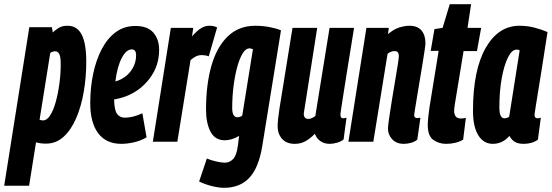

<svg xmlns="http://www.w3.org/2000/svg" viewBox="-69 -677 2635 917"><path d="M-49 210 71 -547H179L183 -522Q193 -532 210 -543Q227 -554 254 -554Q299 -554 321 -512Q343 -470 343 -382Q343 -308 331 -238.5Q319 -169 295 -113Q271 -57 235 -24Q199 9 151 9Q134 9 122.5 7Q111 5 103 3L70 210ZM137 -102Q155 -102 170.5 -126Q186 -150 197 -189.5Q208 -229 214.5 -276.5Q221 -324 221 -371Q221 -406 214 -419Q207 -432 195 -432Q182 -432 171 -424L120 -105Q127 -102 137 -102Z M631 -21Q604 -5 571.5 2.5Q539 10 511 10Q438 10 400 -40.5Q362 -91 362 -184Q362 -258 376 -324.5Q390 -391 417 -442.5Q444 -494 484 -523.5Q524 -553 578 -553Q636 -553 663.5 -521Q691 -489 691 -439Q691 -363 647 -304Q603 -245 535 -218Q506 -207 476 -202Q477 -150 490.5 -132.5Q504 -115 527 -115Q546 -115 566.5 -120Q587 -125 611 -136ZM561 -441Q535 -442 513 -401Q491 -360 482 -288Q500 -293 512 -300Q544 -317 562.5 -347.5Q581 -378 581 -412Q581 -428 575.5 -434.5Q570 -441 561 -441Z M854 -544 848 -503Q870 -529 890 -541.5Q910 -554 929 -554Q939 -554 948.5 -552.5Q958 -551 968 -546L928 -408Q920 -411 910.5 -412.5Q901 -414 895 -414Q881 -414 868.5 -408.5Q856 -403 841 -390L778 0H661L747 -544Z M882 190 919 80Q937 88 963 94Q989 100 1005 100Q1027 100 1044 83Q1061 66 1067 19L1073 -28Q1055 -17 1037 -12Q1019 -7 1005 -7Q958 -7 936.5 -48Q915 -89 915 -154Q915 -272 940.5 -362Q966 -452 1018.5 -503Q1071 -554 1151 -554Q1185 -554 1219 -547.5Q1253 -541 1273 -532L1184 18Q1167 124 1122 172Q1077 220 1001 220Q978 220 946 212.5Q914 205 882 190ZM1139 -442Q1129 -446 1123 -446Q1104 -446 1089 -420.5Q1074 -395 1063 -353.5Q1052 -312 1046 -262Q1040 -212 1040 -161Q1040 -117 1065 -117Q1078 -117 1088 -125Z M1339 10Q1299 10 1278 -14Q1257 -38 1257 -74Q1257 -102 1265.5 -157Q1274 -212 1289.5 -305.5Q1305 -399 1328 -544H1446Q1429 -434 1417 -359Q1405 -284 1397 -231.5Q1389 -179 1382 -136Q1381 -124 1386.5 -116.5Q1392 -109 1403 -109Q1419 -109 1437 -123L1505 -544H1622Q1603 -425 1590.5 -349Q1578 -273 1571.5 -229Q1565 -185 1561.5 -164.5Q1558 -144 1557.5 -137.5Q1557 -131 1557 -129Q1557 -112 1570 -112Q1578 -112 1586 -115L1572 -11Q1560 -1 1541 4.5Q1522 10 1506 10Q1479 10 1460.5 -3.5Q1442 -17 1435 -38Q1410 -13 1388 -1.5Q1366 10 1339 10Z M1681 -544H1788L1784 -514Q1811 -537 1837 -545.5Q1863 -554 1887 -554Q1925 -554 1944 -531.5Q1963 -509 1963 -470Q1963 -463 1959 -436.5Q1955 -410 1949 -372.5Q1943 -335 1936 -294Q1929 -253 1923 -216Q1917 -179 1913 -155Q1909 -131 1909 -127Q1909 -113 1925 -113Q1927 -113 1930.5 -113.5Q1934 -114 1939 -115L1924 -10Q1912 0 1894.5 5Q1877 10 1860 10Q1824 10 1804 -12Q1784 -34 1784 -62Q1784 -76 1789.5 -113Q1795 -150 1802.5 -197Q1810 -244 1818 -290Q1826 -336 1831 -369Q1836 -402 1836 -410Q1836 -420 1831.5 -426.5Q1827 -433 1815 -433Q1798 -433 1782 -420L1714 0H1595Z M2156 -114 2143 -10Q2109 10 2061 10Q2028 10 2001 -8.5Q1974 -27 1974 -80Q1974 -95 1976.5 -119Q1979 -143 1982 -163L2026 -434H1988L2006 -538L2045 -544L2079 -657H2181L2164 -544H2229L2209 -433H2145L2103 -177Q2102 -169 2101 -162Q2100 -155 2100 -148Q2100 -131 2107.5 -121Q2115 -111 2133 -111Q2141 -111 2156 -114Z M2432 10Q2406 10 2390.5 1Q2375 -8 2364 -28Q2331 10 2285 10Q2240 10 2215 -31.5Q2190 -73 2190 -147Q2190 -342 2250.5 -448Q2311 -554 2412 -554Q2450 -554 2484 -545Q2518 -536 2546 -524Q2529 -413 2517.5 -341Q2506 -269 2499 -227Q2492 -185 2489 -164.5Q2486 -144 2485 -137Q2484 -130 2484 -129Q2484 -112 2498 -112Q2506 -112 2514 -115L2500 -10Q2473 10 2432 10ZM2363 -120 2413 -437Q2407 -440 2398 -440Q2376 -440 2357.5 -403.5Q2339 -367 2327.5 -304.5Q2316 -242 2316 -164Q2316 -112 2340 -112Q2353 -112 2363 -120Z"/></svg>

Font: Georama ExtraCondensed
Style: Bold Italic
Weight: 700
Width: 2
Italic angle: -9°
Designer: Jean-Baptiste Levee
Foundry: Production Type
Version: Version 1.000